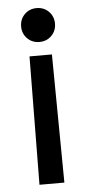

<svg xmlns="http://www.w3.org/2000/svg" viewBox="-52 -536 355 768"><g transform="rotate(-5 125.5 -152.5)"><path d="M57 -437Q57 -408 76.5 -388.5Q96 -369 125 -369Q154 -369 173.5 -388.5Q193 -408 193 -437Q193 -466 173.5 -485.5Q154 -505 125 -505Q96 -505 76.5 -485.5Q57 -466 57 -437ZM75 200H175L170 -315H80Z"/></g></svg>

Font: NT Somic Medium
Style: Regular
Weight: 500
Designer: Ravid Balaliev — lead type designer, mastering
Michael Voronin — secret advisor, marketing
Ivan Kovalenko — best boy
Foundry: NT Type
Version: Version 0.7